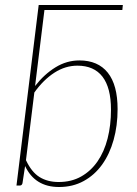

<svg xmlns="http://www.w3.org/2000/svg" viewBox="-20 -743 548 769"><path d="M46 0 132.5 -703 135 -723H472L470 -703H158L120.5 -398.5Q157 -445.5 202 -473.2Q247 -501 298 -501Q372.5 -501 411.8 -451.8Q451 -402.5 451 -306Q451 -239.5 435 -182.5Q419 -125.5 388.8 -83.5Q358.5 -41.5 315 -17.8Q271.5 6 216.5 6Q120 6 80.5 -78L70 -9Q69 -5.5 66.8 -2.8Q64.5 0 60 0ZM290 -480Q241.5 -480 197.8 -451.8Q154 -423.5 117.5 -372.5L84 -101.5Q106.5 -53.5 138.5 -33.8Q170.5 -14 215 -14Q266 -14 305 -36Q344 -58 370.8 -96.8Q397.5 -135.5 411 -188.5Q424.5 -241.5 424.5 -304Q424.5 -391.5 390.5 -435.8Q356.5 -480 290 -480Z"/></svg>

Font: Lato Thin
Style: Italic
Weight: 200
Italic angle: -7°
Designer: Lukasz Dziedzic
Foundry: tyPoland Lukasz Dziedzic
Version: Version 2.007; 2014-02-27